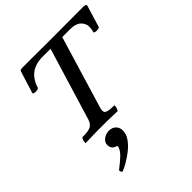

<svg xmlns="http://www.w3.org/2000/svg" viewBox="-261 -830 1311 1311"><g transform="rotate(-45 394.5 -174.5)"><path d="M120 3Q115 3 116.5 -8Q118 -19 122.5 -30Q127 -41 131 -41Q187 -41 210 -52.5Q233 -64 244 -98L403 -622H326Q192 -622 153 -495Q151 -489 138 -487Q125 -485 113 -487Q101 -489 101 -495L150 -653Q152 -662 159 -664.5Q166 -667 183 -667Q253 -667 324 -666.5Q395 -666 466 -666Q539 -666 611 -666.5Q683 -667 755 -667Q775 -667 782 -664.5Q789 -662 789 -653L741 -495Q739 -489 726.5 -487Q714 -485 702 -487Q690 -489 690 -495Q697 -522 697 -540Q697 -574 671 -598Q645 -622 594 -622H516L358 -98Q347 -64 363 -52.5Q379 -41 436 -41Q440 -41 438.5 -30Q437 -19 432.5 -8Q428 3 424 3Q347 0 271 0Q195 0 120 3ZM163 317Q154 321 149 309.5Q144 298 150 293Q189 263 217.5 236.5Q246 210 255 185Q261 171 249 166Q229 161 220.5 147Q212 133 212 116Q212 91 235.5 73Q259 55 289 55Q319 55 338.5 73Q358 91 358 121Q358 156 336 187.5Q314 219 281 245.5Q248 272 215.5 290.5Q183 309 163 317Z"/></g></svg>

Font: Junicode SmExp
Style: Bold Italic
Weight: 700
Width: 6
Italic angle: -11°
Designer: Peter S. Baker
Version: Version 2.205; ttfautohint (v1.8.4)